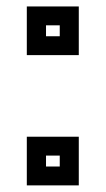

<svg xmlns="http://www.w3.org/2000/svg" viewBox="-20 -560 319 580"><path d="M61 -393.5V-540.5H218V-393.5ZM119 -450.5H160.5V-483.5H119ZM61 0V-147H218V0ZM119 -57H160.5V-90H119Z"/></svg>

Font: Tourney Thin SemiBold
Style: Regular
Weight: 600
Version: Version 1.015